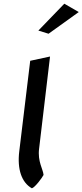

<svg xmlns="http://www.w3.org/2000/svg" viewBox="-20 -1026 445 1036"><path d="M187 -861 242 -844 405 -961 327 -1006ZM152 -10C169 -15 207 -66 215 -82C213 -112 182 -154 191 -224L250 -721L143 -698L84 -210C72 -112 97 -41 152 -10Z"/></svg>

Font: Bluebird
Style: LiObl
Weight: 300
Designer: Jasper
Foundry: Cannot Into Space Fonts
Version: Version 0.98